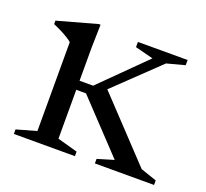

<svg xmlns="http://www.w3.org/2000/svg" viewBox="-89 -572 727 677"><g transform="rotate(20 275.0 -233.0)"><path d="M214.5 -221.5H163.5V-255.5H229L392.5 -417.5L324.5 -435V-454.5H511V-435L443.5 -417L263.5 -244.5L277 -264L490.5 -37.5L550.5 -17V0H328.5V-17L390 -35.5ZM180 -466.5 178 -380V-38L253.5 -17V0H24.5V-17L99 -38V-371.5Q93.5 -376.5 82 -383.8Q70.5 -391 55.8 -398.5Q41 -406 25.5 -412.5V-425.5L173.5 -466.5Z"/></g></svg>

Font: Newsreader 36pt
Style: Regular
Weight: 400
Designer: Hugues Gentile
Foundry: Production Type
Version: Version 1.003